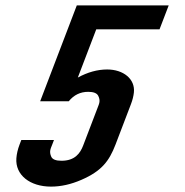

<svg xmlns="http://www.w3.org/2000/svg" viewBox="-20 -687 687 713"><path d="M169.3 6C205.9 6 243.5 -2.3 281.9 -19C357 -51.5 385.3 -88.4 408.9 -150L466.2 -300C472.1 -315.3 475.7 -329.8 477.2 -343.5C482.6 -393.5 438.2 -429 378 -429C342.2 -429 305.8 -419 269 -399L337.4 -578H572.4L606.5 -667H265.2L129.2 -311H235.4C254.3 -334.3 278.4 -346 307.5 -346C327.5 -346 340 -341 344.9 -331C354 -312.6 348.2 -302 342.5 -287L288.6 -146C277.8 -117.9 258.1 -90 208.4 -90C187.6 -90 174.9 -95 170.4 -105C161.8 -124.1 167.9 -134.5 173.9 -150L180.4 -167H59.1L52.6 -150C46 -132.7 42.1 -115.8 40.8 -99.5C36.1 -37 91.4 6 169.3 6Z"/></svg>

Font: Din Kursivschrift
Style: Breit
Weight: 400
Version: Version 1.089